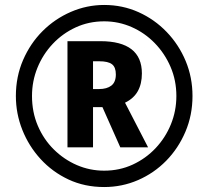

<svg xmlns="http://www.w3.org/2000/svg" viewBox="-20 -744 840 774"><path d="M379 -385Q411 -385 429 -399Q447 -413 447 -444Q447 -473 431.5 -485Q416 -497 380 -497H355V-385ZM552 -448Q552 -406 535.5 -376.5Q519 -347 484 -330L577 -150H465L393 -312H355V-150H252V-578H385Q468 -578 510 -545.5Q552 -513 552 -448ZM44 -357Q44 -435 73 -502Q102 -569 151.5 -618.5Q201 -668 265.5 -696Q330 -724 400 -724Q474 -724 538.5 -695Q603 -666 652 -615Q701 -564 728.5 -498Q756 -432 756 -357Q756 -280 727.5 -213Q699 -146 650 -96Q601 -46 536.5 -18Q472 10 400 10Q321 10 256 -20.5Q191 -51 143.5 -103Q96 -155 70 -220.5Q44 -286 44 -357ZM109 -357Q109 -292 132.5 -237Q156 -182 197 -141.5Q238 -101 290 -78.5Q342 -56 400 -56Q462 -56 515 -80.5Q568 -105 607.5 -147Q647 -189 669 -243Q691 -297 691 -357Q691 -420 667.5 -474.5Q644 -529 603.5 -570.5Q563 -612 510.5 -635Q458 -658 400 -658Q338 -658 285 -633.5Q232 -609 192.5 -567Q153 -525 131 -471Q109 -417 109 -357Z"/></svg>

Font: Noto Sans Display ExtraCondensed
Style: Bold
Weight: 700
Width: 2
Designer: Monotype Design Team
Foundry: Monotype Imaging Inc.
Version: Version 2.003